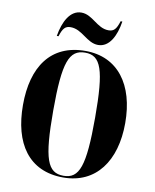

<svg xmlns="http://www.w3.org/2000/svg" viewBox="-100 -1012 884 1098"><g transform="rotate(10 342.0 -463.5)"><path d="M408 -771C473 -771 509 -842 522 -927H512C497 -879 483 -864 452 -864C385 -864 349 -937 283 -937C218 -937 181 -866 167 -781H177C192 -829 206 -844 237 -844C305 -844 342 -771 408 -771ZM343 10C533 10 639 -137 639 -358C639 -580 533 -725 344 -725C142 -725 45 -580 45 -359C45 -137 142 10 343 10ZM343 0C250 0 221 -76 221 -358C221 -639 251 -715 344 -715C435 -715 464 -639 464 -358C464 -76 435 0 343 0Z"/></g></svg>

Font: Noto Serif Display ExtraCondensed Black
Style: Regular
Weight: 900
Width: 2
Designer: Monotype Design Team
Foundry: Monotype Imaging Inc.
Version: Version 2.009